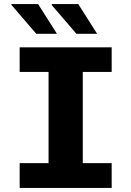

<svg xmlns="http://www.w3.org/2000/svg" viewBox="-20 -917 640 937"><path d="M76 0V-121H217V-566H76V-686H525V-566H384V-121H525V0ZM353 -752 231 -894 235 -897H362L454 -752ZM157 -752 35 -894 36 -897H166L258 -752Z"/></svg>

Font: Chivo Mono
Style: Bold
Weight: 700
Monospace: yes
Designer: Hector Gatti
Foundry: Omnibus-Type
Version: Version 1.008; ttfautohint (v1.8.4.7-5d5b)